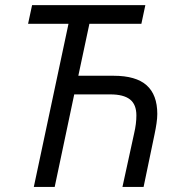

<svg xmlns="http://www.w3.org/2000/svg" viewBox="-20 -734 710 754"><path d="M112.8 0 249 -640.6H90.3L106 -713.9H550.8L535.2 -640.6H331.1L287.6 -436.5H426.3Q513.7 -436.5 555.7 -399.2Q597.7 -361.8 597.7 -286.6Q597.7 -270 594.7 -249.8Q591.8 -229.5 586.9 -206.5L543.9 0H460.9L506.8 -210.4Q515.6 -248 515.6 -280.8Q515.6 -323.7 490.5 -343.5Q465.3 -363.3 413.1 -363.3H271.5L194.8 0Z"/></svg>

Font: Open Sans
Style: Italic
Weight: 400
Italic angle: -12°
Designer: Monotype Design Team
Foundry: Monotype Imaging Inc.
Version: Version 3.000; ttfautohint (v1.8.4)